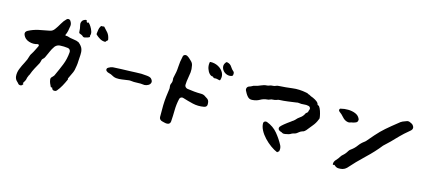

<svg xmlns="http://www.w3.org/2000/svg" viewBox="-48 -982 3124 1396"><g transform="rotate(15 1513.5 -284.5)"><path d="M525 -475Q522 -469 525 -468Q528 -466 525 -463Q515 -455 488 -450Q481 -449 476 -453Q467 -463 447 -469Q442 -471 442 -478Q441 -506 435 -528Q429 -550 445 -567Q447 -569 455.5 -573Q464 -577 470 -576Q473 -575 473.5 -569Q474 -563 479 -560Q485 -558 486 -561.5Q487 -565 492 -560Q500 -553 509.5 -538Q519 -523 524.5 -506Q530 -489 525 -475ZM658 -484Q659 -481 659 -477.5Q659 -474 656 -472Q655 -471 653 -470Q651 -469 650 -467Q647 -465 645.5 -461.5Q644 -458 641 -458Q619 -458 601.5 -468.5Q584 -479 570 -492Q567 -495 567 -501Q569 -518 571 -531Q573 -544 580 -556Q584 -564 590 -562H597Q600 -563 603 -563.5Q606 -564 608 -562Q624 -546 638.5 -528.5Q653 -511 658 -484ZM490 -271Q490 -255 487 -237Q484 -219 481 -203Q477 -187 467.5 -169Q458 -151 450 -132Q449 -130 450.5 -126.5Q452 -123 450 -121Q439 -96 425.5 -71.5Q412 -47 396 -28Q388 -17 374 -19Q363 -19 358 -31Q358 -32 357.5 -33Q357 -34 357 -35Q355 -39 352 -37Q348 -36 345 -39Q338 -53 333.5 -63.5Q329 -74 327 -88Q324 -103 337 -113Q342 -118 346 -123Q350 -128 352 -134Q372 -177 390 -221.5Q408 -266 412 -318Q413 -328 407 -336Q401 -344 391 -345Q376 -347 361.5 -347.5Q347 -348 331 -347Q309 -345 295 -328Q279 -305 271.5 -286.5Q264 -268 250 -239Q246 -229 234 -219Q230 -216 228 -205Q226 -194 222 -185Q209 -162 196 -137.5Q183 -113 175 -90Q172 -82 168 -77Q167 -76 167 -74.5Q167 -73 166 -71Q162 -64 160 -54Q159 -44 153.5 -34Q148 -24 143 -16Q141 -13 143 -11Q143 -10 144 -9.5Q145 -9 146 -10Q147 -11 148 -10.5Q149 -10 148 -8Q147 -7 145 -4.5Q143 -2 141 1Q134 8 123.5 6.5Q113 5 108 -4Q105 -8 101 -11Q84 -25 81 -47Q78 -76 89.5 -105Q101 -134 116 -161.5Q131 -189 137 -214Q138 -219 140 -223Q142 -227 144 -231Q159 -254 165.5 -268.5Q172 -283 182 -302Q185 -307 181 -312Q177 -317 172 -315Q140 -305 107.5 -315.5Q75 -326 63 -355Q54 -377 76 -389Q112 -408 151 -416.5Q190 -425 231 -432Q252 -435 266 -454Q283 -477 296.5 -501.5Q310 -526 330 -545Q337 -551 346 -549Q355 -547 359 -539Q359 -538 359.5 -537.5Q360 -537 360 -537Q370 -521 368 -504Q366 -486 361.5 -466Q357 -446 351 -435Q349 -432 351 -429Q353 -426 357 -427Q360 -427 363 -427Q366 -427 369 -426Q388 -419 414.5 -416Q441 -413 456 -405Q482 -384 488.5 -363Q495 -342 493 -319.5Q491 -297 490 -271Z M1032 -288Q1047 -272 1043.5 -258.5Q1040 -245 1027 -237.5Q1014 -230 999 -229Q968 -233 944.5 -231Q921 -229 891 -233Q887 -233 883.5 -233Q880 -233 876 -232Q852 -229 830.5 -225.5Q809 -222 786 -224Q770 -226 757 -234Q744 -242 730 -245Q717 -247 707 -256Q701 -262 702.5 -270Q704 -278 712 -282Q714 -282 716 -284Q729 -292 744 -294Q773 -296 804.5 -297Q836 -298 868 -299Q892 -300 916 -301Q940 -302 957 -302Q973 -301 997.5 -299Q1022 -297 1032 -288Z M1604 -480Q1604 -476 1604 -472Q1604 -468 1603 -465Q1601 -458 1596 -457Q1578 -451 1560.5 -456.5Q1543 -462 1531 -475.5Q1519 -489 1517 -506.5Q1515 -524 1529 -541Q1532 -546 1539 -544Q1562 -539 1573 -521Q1584 -503 1600 -490Q1604 -484 1604 -480ZM1480 -215Q1482 -193 1459 -188Q1414 -180 1374 -189.5Q1334 -199 1296 -211Q1287 -214 1279 -209.5Q1271 -205 1269 -196Q1259 -153 1258.5 -108.5Q1258 -64 1255 -23Q1253 -2 1231 0Q1226 0 1220 -0.5Q1214 -1 1208 -3Q1202 -5 1192 -7Q1182 -9 1175.5 -16.5Q1169 -24 1169 -34Q1168 -85 1169 -121.5Q1170 -158 1173.5 -187Q1177 -216 1181 -244Q1183 -254 1181 -263Q1178 -278 1184.5 -291Q1191 -304 1189 -321Q1187 -331 1190 -340Q1201 -382 1202.5 -420Q1204 -458 1214 -501Q1216 -511 1225 -515Q1234 -519 1243 -515Q1253 -510 1261.5 -502.5Q1270 -495 1278 -487Q1293 -474 1296 -456Q1302 -428 1299.5 -404.5Q1297 -381 1292.5 -358.5Q1288 -336 1287 -309Q1286 -299 1292.5 -292Q1299 -285 1308 -283Q1334 -279 1360.5 -276.5Q1387 -274 1415 -274Q1434 -274 1450 -261Q1452 -260 1454 -258.5Q1456 -257 1458 -256Q1477 -246 1479 -226Q1480 -222 1480 -215ZM1523 -409Q1521 -402 1514 -404Q1504 -406 1496.5 -408Q1489 -410 1478 -408Q1476 -407 1475.5 -409Q1475 -411 1473 -411Q1471 -409 1468 -411Q1467 -413 1466 -415Q1465 -417 1463 -417Q1450 -416 1437.5 -429Q1425 -442 1418 -463Q1411 -484 1414 -506Q1414 -515 1421 -515Q1452 -516 1478.5 -502Q1505 -488 1518.5 -463.5Q1532 -439 1523 -409Z M2291 -320Q2290 -319 2289.5 -317.5Q2289 -316 2288 -314Q2277 -285 2256.5 -261Q2236 -237 2221 -217Q2220 -216 2220 -216Q2220 -216 2219 -215Q2218 -213 2211.5 -208Q2205 -203 2204 -203Q2202 -202 2200.5 -202Q2199 -202 2197 -201Q2184 -197 2175.5 -190Q2167 -183 2158.5 -177Q2150 -171 2133 -168Q2127 -166 2124 -164Q2115 -158 2105 -155Q2093 -152 2079.5 -149.5Q2066 -147 2058 -151Q2052 -156 2045 -157Q2042 -158 2034 -162Q2026 -166 2024 -174.5Q2022 -183 2027 -190Q2035 -200 2052.5 -214.5Q2070 -229 2100 -250Q2101 -251 2101.5 -251.5Q2102 -252 2103 -253Q2104 -254 2104.5 -254Q2105 -254 2105 -254Q2110 -257 2114.5 -260.5Q2119 -264 2123 -268Q2137 -285 2154.5 -296.5Q2172 -308 2183 -330Q2184 -336 2191 -339Q2198 -343 2200 -351Q2200 -354 2201 -357Q2202 -360 2203 -362Q2208 -371 2204 -380Q2200 -389 2190 -391Q2174 -395 2155 -392.5Q2136 -390 2119 -393Q2109 -395 2100 -392Q2071 -388 2038 -383.5Q2005 -379 1977 -378Q1966 -378 1956 -373Q1943 -368 1930 -368Q1917 -368 1908 -363Q1898 -358 1888 -358Q1862 -356 1838.5 -342.5Q1815 -329 1785 -327Q1762 -324 1747 -342Q1739 -351 1733 -361.5Q1727 -372 1722 -382Q1718 -391 1721.5 -400.5Q1725 -410 1734 -414Q1740 -416 1745.5 -418Q1751 -420 1756 -423Q1766 -430 1776 -431Q1796 -435 1817.5 -445Q1839 -455 1859 -456Q1867 -456 1877 -460Q1888 -465 1900.5 -465Q1913 -465 1923 -470Q1933 -475 1943 -475Q1997 -478 2045.5 -484.5Q2094 -491 2150 -480Q2160 -479 2170 -472Q2172 -471 2173 -471.5Q2174 -472 2175 -471Q2179 -469 2182.5 -467Q2186 -465 2190 -463Q2206 -458 2223.5 -448Q2241 -438 2248 -428Q2250 -425 2250.5 -421Q2251 -417 2253 -415Q2255 -413 2258.5 -412.5Q2262 -412 2264 -410Q2274 -397 2280.5 -377Q2287 -357 2290 -340Q2293 -323 2291 -320ZM2071 -23Q2071 -22 2070.5 -20.5Q2070 -19 2070 -17Q2070 -16 2063.5 -12Q2057 -8 2058 -6Q2033 -16 2006 -35.5Q1979 -55 1955.5 -80Q1932 -105 1918 -132Q1904 -159 1904 -183Q1904 -193 1912 -198Q1920 -203 1929 -200Q1980 -181 2012 -142Q2044 -103 2066 -61Q2075 -42 2071 -23Z M2962 -447Q2968 -439 2966.5 -429Q2965 -419 2957 -412Q2930 -390 2914 -375Q2898 -360 2886.5 -348.5Q2875 -337 2863.5 -325Q2852 -313 2835 -295.5Q2818 -278 2789 -252Q2746 -197 2687 -141.5Q2628 -86 2578 -29Q2566 -17 2549 -12Q2532 -8 2516 -9Q2500 -10 2487 -23Q2482 -28 2478 -24Q2477 -23 2475 -23Q2471 -24 2471 -28Q2470 -47 2485 -62.5Q2500 -78 2510 -95Q2513 -100 2516.5 -104Q2520 -108 2524 -111Q2542 -126 2555 -149Q2558 -154 2562 -158Q2566 -162 2571 -165Q2595 -182 2611.5 -205Q2628 -228 2652 -245Q2655 -247 2657.5 -249.5Q2660 -252 2662 -254Q2689 -286 2707.5 -307Q2726 -328 2741 -343Q2756 -358 2772.5 -372.5Q2789 -387 2811 -405Q2833 -423 2867 -450Q2874 -455 2881 -458Q2896 -464 2910 -469Q2924 -474 2939 -465Q2941 -464 2944 -463Q2947 -462 2949 -460Q2955 -458 2962 -447ZM2566 -396Q2571 -387 2567 -377Q2563 -367 2553 -364Q2552 -363 2551 -363Q2550 -363 2548 -362Q2544 -360 2540 -359Q2536 -358 2531 -357Q2522 -356 2514.5 -353Q2507 -350 2498 -351Q2473 -355 2455.5 -375.5Q2438 -396 2419 -409Q2412 -415 2413 -422Q2415 -431 2422 -432Q2448 -439 2477.5 -438.5Q2507 -438 2531.5 -428Q2556 -418 2566 -396Z"/></g></svg>

Font: Slackside One
Style: Regular
Weight: 400
Version: Version 1.000